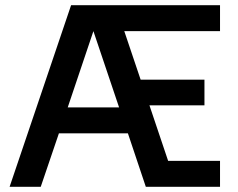

<svg xmlns="http://www.w3.org/2000/svg" viewBox="-20 -720 916 740"><path d="M17 0H137L207 -206H473L542 0H828V-100H628L556 -314H768V-413H522L459 -600H828V-700H254ZM241 -306 340 -600 439 -306Z"/></svg>

Font: Uncut Sans Semibold
Style: Regular
Weight: 600
Designer: Kasper Nordkvist
Foundry: UNCUT.wtf
Version: Version 1.304;Glyphs 3.2 (3246)